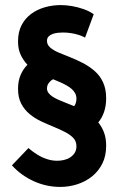

<svg xmlns="http://www.w3.org/2000/svg" viewBox="-20 -721 486 756"><path d="M315 -573 349 -665Q332 -677 309.5 -685Q287 -693 263.5 -697Q240 -701 219 -701Q187 -701 157 -692.5Q127 -684 103 -666.5Q79 -649 65 -622Q51 -595 51 -558Q51 -527 61.5 -505Q72 -483 88 -466Q71 -449 61 -425.5Q51 -402 51 -371Q51 -337 63.5 -313Q76 -289 96.5 -272Q117 -255 141.5 -243.5Q166 -232 190.5 -222Q215 -212 235.5 -201.5Q256 -191 268.5 -178Q281 -165 281 -145Q281 -130 274 -119Q267 -108 256 -101Q245 -94 231.5 -91Q218 -88 205 -88Q185 -88 165 -94.5Q145 -101 126.5 -112.5Q108 -124 92 -138L27 -70Q62 -31 112 -8Q162 15 217 15Q252 15 284.5 4.5Q317 -6 342.5 -26.5Q368 -47 383 -77Q398 -107 398 -147Q398 -177 389.5 -199.5Q381 -222 367 -239Q382 -257 390 -281Q398 -305 398 -334Q398 -371 385.5 -397.5Q373 -424 352 -442Q331 -460 306 -473Q281 -486 256.5 -495.5Q232 -505 211 -514Q190 -523 177.5 -534Q165 -545 165 -560Q165 -571 171.5 -577.5Q178 -584 188 -587.5Q198 -591 208.5 -592Q219 -593 228 -593Q244 -593 260 -590.5Q276 -588 290 -583.5Q304 -579 315 -573ZM272 -303Q255 -310 239.5 -316Q224 -322 210.5 -328Q197 -334 187 -340.5Q177 -347 171 -355Q165 -363 165 -373Q165 -382 168.5 -388.5Q172 -395 177.5 -400.5Q183 -406 189 -409Q204 -403 217.5 -397Q231 -391 242.5 -384.5Q254 -378 262.5 -370.5Q271 -363 276 -353.5Q281 -344 281 -332Q281 -323 278.5 -315.5Q276 -308 272 -303Z"/></svg>

Font: Advent Pro
Style: Bold
Weight: 700
Designer: VivaRado, Andreas Kalpakidis
Foundry: VivaRado, Andreas Kalpakidis
Version: Version 3.000